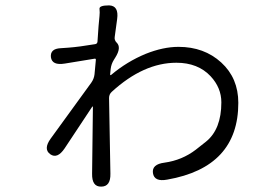

<svg xmlns="http://www.w3.org/2000/svg" viewBox="-20 -658 1040 713"><path d="M356 35Q321 36 322 -13L325 -260Q325 -265 322 -261L220 -107Q193 -67 167 -85Q140 -104 168 -143L319 -351Q329 -365 331 -382L336 -436Q336 -441 331 -440L221 -422Q173 -414 169 -446Q166 -477 205 -479Q210 -479 234 -481Q274 -484 333 -494Q341 -495 342 -503L346 -561Q348 -585 349.5 -598.5Q351 -612 349.5 -625Q348 -638 385 -638Q422 -637 415 -587L406 -521Q404 -509 413 -500Q432 -482 408 -444L403 -436Q393 -420 391 -402L389 -382Q389 -377 393 -380Q451 -429 521 -458Q586 -484 643 -484Q738 -484 801.5 -426Q865 -368 865 -276Q865 -37 601 9Q553 18 548 -15Q543 -48 591 -54Q656 -63 707 -102Q726 -117 745 -132Q802 -178 802 -278Q802 -332 762 -375Q715 -425 635 -425Q513 -425 395 -317Q385 -308 385 -294L390 -13Q391 35 356 35Z"/></svg>

Font: Resource Han Rounded JP Normal
Style: Regular
Weight: 350
Designer: Cyano Hao (round all glyphs); Ryoko NISHIZUKA 西塚涼子 (kana, bopomofo & ideographs); Paul D. Hunt (Latin, Greek & Cyrillic)
Foundry: Cyano Hao
Version: 0.990